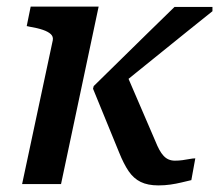

<svg xmlns="http://www.w3.org/2000/svg" viewBox="-20 -558 664 582"><path d="M361 -339 313 -273Q351 -304 390 -335.5Q429 -367 468 -398.5Q507 -430 546 -461.5Q585 -493 624 -524V-537H509Q468 -497 427 -457Q386 -417 345.5 -377Q305 -337 264 -297L262 -289L341 -96Q355 -61 370 -39Q385 -17 406.5 -6.5Q428 4 460 4Q479 4 496.5 1.5Q514 -1 530.5 -5Q547 -9 560 -12L572 -78Q565 -78 554.5 -76Q544 -74 533 -72.5Q522 -71 510 -71Q500 -71 491.5 -74.5Q483 -78 476 -85.5Q469 -93 463 -104Q457 -115 451 -130ZM165 0H47L140 -436Q142 -447 134 -454.5Q126 -462 110 -467.5Q94 -473 70 -477L61 -479L73 -538H279Z"/></svg>

Font: Roboto Serif 20pt Medium
Style: Italic
Weight: 500
Italic angle: -10°
Version: Version 1.008